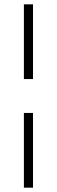

<svg xmlns="http://www.w3.org/2000/svg" viewBox="-20 -740 262 884"><path d="M90 -376V-720H132V-376ZM90 124V-220H132V124Z"/></svg>

Font: Manrope ExtraLight
Style: Regular
Weight: 200
Designer: Mikhail Sharanda
Foundry: Mikhail Sharanda
Version: Version 4.505